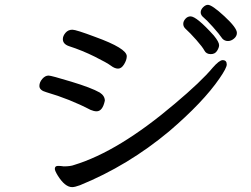

<svg xmlns="http://www.w3.org/2000/svg" viewBox="-20 -789 1040 795"><path d="M379.9 -328.1Q369.1 -328.1 355 -334Q269 -378.9 171.9 -407.2Q143.1 -415 143.1 -433.1Q143.1 -448.2 155 -462.2Q167 -476.1 181.2 -476.1Q191.9 -476.1 274.9 -450.9Q357.9 -425.8 393.1 -405.8Q414.1 -392.1 414.1 -372.1Q404.8 -328.1 379.9 -328.1ZM278.8 -14.2Q249 -14.2 219.2 -62Q207 -82 207 -89.8Q207 -102.1 220.2 -102.1Q231.9 -102.1 244.1 -100.1Q272 -100.1 287.1 -106Q471.2 -162.1 703.1 -358.9Q813 -451.2 860.8 -508.8Q888.2 -540 901.9 -540Q918.9 -540 918.9 -522Q918.9 -507.8 889.2 -464.8Q821.8 -366.2 680.2 -245.1Q509.8 -103 311 -22Q290 -14.2 278.8 -14.2ZM265.1 -598.1Q240.2 -606.9 240.2 -627Q240.2 -640.1 251.2 -653.1Q262.2 -666 279.8 -666Q294.9 -666 374 -636.2Q504.9 -588.9 504.9 -556.2Q504.9 -541 493.9 -522.9Q482.9 -504.9 469 -504.9Q455.1 -504.9 439.5 -516.8Q423.8 -528.8 372.3 -554.4Q320.8 -580.1 265.1 -598.1ZM853 -564.9Q834 -564.9 826.4 -579.6Q818.8 -594.2 793 -623.5Q767.1 -652.8 747.1 -670.9Q738.8 -679.2 738.8 -690.2Q738.8 -701.2 747.8 -711.2Q756.8 -721.2 769 -721.2Q793.9 -721.2 865.2 -642.1Q887.2 -615.2 887.2 -602.1Q887.2 -591.8 878.7 -578.4Q870.1 -564.9 853 -564.9ZM923.8 -619.1Q910.2 -619.1 900.9 -628.9Q887.2 -648.9 861.1 -678Q835 -707 823 -716.6Q811 -726.1 811 -737.8Q811 -749 821 -759Q831.1 -769 840.8 -769Q857.9 -769 909.4 -721.4Q960.9 -673.8 960.9 -652.8Q960.9 -639.2 949 -629.2Q937 -619.1 923.8 -619.1Z"/></svg>

Font: LXGW WenKai Screen
Style: Regular
Weight: 400
Designer: LXGW / Fontworks Inc.
Foundry: LXGW / Fontworks Inc.
Version: Version 1.510;January 18,2025